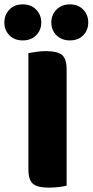

<svg xmlns="http://www.w3.org/2000/svg" viewBox="-65 -851 424 879"><path d="M159 8Q106 8 85.5 -10Q65 -28 65 -75V-608Q77 -610 100 -613.5Q123 -617 146 -617Q196 -617 218 -600Q240 -583 240 -534V-1Q229 2 206 5Q183 8 159 8ZM124 -748Q124 -713 100.5 -689.5Q77 -666 39 -666Q1 -666 -22 -689.5Q-45 -713 -45 -748Q-45 -783 -22 -807Q1 -831 39 -831Q77 -831 100.5 -807Q124 -783 124 -748ZM339 -748Q339 -713 316 -689.5Q293 -666 255 -666Q217 -666 193.5 -689.5Q170 -713 170 -748Q170 -783 193.5 -807Q217 -831 255 -831Q293 -831 316 -807Q339 -783 339 -748Z"/></svg>

Font: Baloo Da 2 ExtraBold
Style: Regular
Weight: 800
Designer: Noopur Datye, Sulekha Rajkumar and Ek Type
Foundry: Ek Type
Version: Version 1.640;hotconv 1.0.111;makeotfexe 2.5.65597; ttfautoh